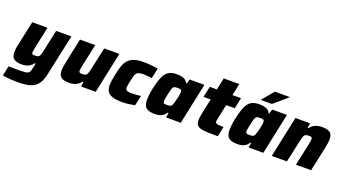

<svg xmlns="http://www.w3.org/2000/svg" viewBox="-67 -1376 3998 2240"><g transform="rotate(20 1932.0 -255.5)"><path d="M197 206Q158 206 121 204Q84 202 54 199Q24 196 3 192L29 68Q55 69 78 69Q101 69 122.5 69Q144 69 164 69Q208 69 233.5 66.5Q259 64 272.5 55Q286 46 292.5 27.5Q299 9 306 -24Q308 -36 310.5 -47.5Q313 -59 315 -71H306Q286 -45 263 -30.5Q240 -16 215.5 -10.5Q191 -5 165 -5Q116 -5 87 -17.5Q58 -30 46.5 -53.5Q35 -77 35 -112Q35 -132 38 -154.5Q41 -177 47 -204L113 -510H302L247 -253Q242 -226 238.5 -209Q235 -192 235 -181Q235 -169 239.5 -163Q244 -157 253.5 -156Q263 -155 278 -155Q296 -155 308 -158.5Q320 -162 328 -172Q336 -182 341.5 -202Q347 -222 354 -255L409 -510H598L489 0Q477 56 456 95.5Q435 135 402 159.5Q369 184 318.5 195Q268 206 197 206Z M758 8Q707 8 678 -4.5Q649 -17 637.5 -42Q626 -67 626 -104Q626 -124 631.5 -156Q637 -188 644 -222L705 -510H894L838 -248Q833 -224 829 -202.5Q825 -181 825 -171Q825 -158 829.5 -151.5Q834 -145 843 -143Q852 -141 866 -141Q887 -141 900 -145Q913 -149 921 -160Q929 -171 935.5 -191.5Q942 -212 948 -243L1006 -510H1194L1086 0H904L913 -60H903Q884 -34 859.5 -19Q835 -4 809.5 2Q784 8 758 8Z M1419 8Q1337 8 1292 -8Q1247 -24 1229.5 -54Q1212 -84 1212 -126Q1212 -151 1216.5 -185.5Q1221 -220 1229 -258Q1241 -317 1255.5 -365Q1270 -413 1296.5 -447Q1323 -481 1370.5 -499.5Q1418 -518 1495 -518Q1544 -518 1588.5 -513.5Q1633 -509 1673 -501L1646 -375Q1627 -378 1596.5 -380.5Q1566 -383 1539 -383Q1508 -383 1488.5 -378Q1469 -373 1457.5 -360Q1446 -347 1438 -321.5Q1430 -296 1421 -255Q1415 -227 1411.5 -207Q1408 -187 1408 -173Q1408 -154 1415.5 -144.5Q1423 -135 1439.5 -131Q1456 -127 1484 -127Q1508 -127 1540.5 -129.5Q1573 -132 1599 -135L1572 -10Q1535 -2 1495.5 3Q1456 8 1419 8Z M1822 8Q1774 8 1742.5 -3Q1711 -14 1695.5 -41.5Q1680 -69 1680 -119Q1680 -145 1683.5 -179Q1687 -213 1696 -255Q1712 -333 1730.5 -384Q1749 -435 1773 -464Q1797 -493 1828.5 -505Q1860 -517 1900 -517Q1932 -517 1959 -512.5Q1986 -508 2007 -495.5Q2028 -483 2041 -456H2050L2067 -510H2250L2142 0H1960L1969 -60H1959Q1941 -31 1918.5 -16.5Q1896 -2 1871.5 3Q1847 8 1822 8ZM1923 -140Q1941 -140 1952.5 -142.5Q1964 -145 1971.5 -152Q1979 -159 1984 -172Q1988 -181 1993 -197.5Q1998 -214 2002.5 -233.5Q2007 -253 2011.5 -272.5Q2016 -292 2018.5 -308.5Q2021 -325 2021 -335Q2021 -356 2010.5 -363Q2000 -370 1971 -370Q1950 -370 1937 -367.5Q1924 -365 1915.5 -354Q1907 -343 1900.5 -319.5Q1894 -296 1885 -255Q1878 -224 1874.5 -204Q1871 -184 1871 -171Q1871 -157 1876 -150Q1881 -143 1893 -141.5Q1905 -140 1923 -140Z M2602 0Q2524 0 2471 -2Q2418 -4 2386 -13.5Q2354 -23 2340 -43.5Q2326 -64 2326 -100Q2326 -114 2327.5 -130.5Q2329 -147 2333 -166Q2337 -185 2341 -208L2377 -375H2288L2317 -510H2405L2436 -658H2629L2598 -510H2705L2676 -375H2569L2531 -194Q2530 -188 2528.5 -180.5Q2527 -173 2526 -166.5Q2525 -160 2525 -156Q2525 -144 2534 -136.5Q2543 -129 2565.5 -126.5Q2588 -124 2628 -124Z M2847 8Q2799 8 2767.5 -3Q2736 -14 2720.5 -41.5Q2705 -69 2705 -119Q2705 -145 2708.5 -179Q2712 -213 2721 -255Q2737 -333 2755.5 -384Q2774 -435 2798 -464Q2822 -493 2853.5 -505Q2885 -517 2925 -517Q2957 -517 2984 -512.5Q3011 -508 3032 -495.5Q3053 -483 3066 -456H3075L3092 -510H3275L3167 0H2985L2994 -60H2984Q2966 -31 2943.5 -16.5Q2921 -2 2896.5 3Q2872 8 2847 8ZM2948 -140Q2966 -140 2977.5 -142.5Q2989 -145 2996.5 -152Q3004 -159 3009 -172Q3013 -181 3018 -197.5Q3023 -214 3027.5 -233.5Q3032 -253 3036.5 -272.5Q3041 -292 3043.5 -308.5Q3046 -325 3046 -335Q3046 -356 3035.5 -363Q3025 -370 2996 -370Q2975 -370 2962 -367.5Q2949 -365 2940.5 -354Q2932 -343 2925.5 -319.5Q2919 -296 2910 -255Q2903 -224 2899.5 -204Q2896 -184 2896 -171Q2896 -157 2901 -150Q2906 -143 2918 -141.5Q2930 -140 2948 -140ZM2929 -570 2930 -575 3050 -717H3233L3232 -712L3066 -570Z M3272 0 3380 -510H3562L3553 -450H3563Q3582 -477 3606 -491.5Q3630 -506 3656.5 -512Q3683 -518 3708 -518Q3760 -518 3788.5 -506Q3817 -494 3828.5 -470Q3840 -446 3840 -409Q3840 -389 3835 -357.5Q3830 -326 3823 -292L3760 0H3572L3628 -262Q3633 -286 3637 -307.5Q3641 -329 3641 -339Q3641 -353 3636.5 -359Q3632 -365 3623.5 -367Q3615 -369 3600 -369Q3579 -369 3566 -365Q3553 -361 3545 -350Q3537 -339 3530.5 -318.5Q3524 -298 3518 -267L3460 0Z"/></g></svg>

Font: Saira Thin ExtraBold
Style: Italic
Weight: 800
Italic angle: -12°
Version: Version 1.101